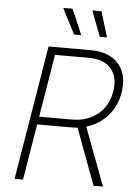

<svg xmlns="http://www.w3.org/2000/svg" viewBox="-62 -989 745 1036"><g transform="rotate(5 311.0 -471.0)"><path d="M56.6 0 177.2 -727.5H405.3Q474.1 -727.5 519.3 -700.7Q564.5 -673.8 583.3 -625.7Q602.1 -577.6 591.3 -514.2Q581.1 -451.7 546.4 -404.1Q511.7 -356.4 457.8 -329.8Q403.8 -303.2 335 -303.2H131.8L139.2 -345.7H338.4Q393.6 -345.7 437.3 -366.5Q481 -387.2 509.3 -425.3Q537.6 -463.4 545.9 -514.2Q559.1 -592.8 520.3 -639.2Q481.4 -685.5 399.4 -685.5H215.8L102.5 0ZM484.4 0 361.8 -330.1H411.6L535.6 0ZM447.8 -803.7 395.5 -941.9H445.3L486.8 -803.7ZM308.6 -803.7 237.8 -941.9H288.6L347.7 -803.7Z"/></g></svg>

Font: Inter 16pt ExtraLight
Style: Italic
Weight: 250
Italic angle: -9.3988°
Version: Version 4.001;git-66647c0bb